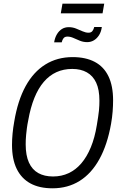

<svg xmlns="http://www.w3.org/2000/svg" viewBox="-20 -1007 649 1039"><path d="M264 12Q193 12 144.5 -14.5Q96 -41 70.5 -93Q45 -145 45 -223Q45 -252 48 -284Q51 -316 57 -349Q76 -463 118.5 -540.5Q161 -618 225.5 -658Q290 -698 373 -698Q444 -698 493 -672Q542 -646 567 -594Q592 -542 592 -464Q592 -435 589.5 -403Q587 -371 581 -337Q561 -224 518 -146Q475 -68 411 -28Q347 12 264 12ZM267 -52Q313 -52 351.5 -70Q390 -88 420 -123Q450 -158 471.5 -210Q493 -262 504 -330Q508 -355 511 -374Q514 -393 515.5 -409Q517 -425 517.5 -438Q518 -451 518 -462Q518 -522 500.5 -559.5Q483 -597 450 -615.5Q417 -634 371 -634Q324 -634 285.5 -616.5Q247 -599 217 -564Q187 -529 166 -477Q145 -425 133 -357Q128 -333 125.5 -313.5Q123 -294 121.5 -278.5Q120 -263 119.5 -250.5Q119 -238 119 -226Q119 -166 136.5 -127.5Q154 -89 187 -70.5Q220 -52 267 -52ZM273 -778Q277 -803 288 -821.5Q299 -840 315 -850Q331 -860 352 -860Q373 -860 391.5 -852.5Q410 -845 427 -837.5Q444 -830 459 -830Q473 -830 480 -839Q487 -848 490 -861H531Q528 -836 516.5 -817.5Q505 -799 488.5 -789Q472 -779 452 -779Q431 -779 412.5 -786.5Q394 -794 377.5 -801.5Q361 -809 345 -809Q331 -809 324 -800.5Q317 -792 314 -778ZM309 -935 318 -987H544L535 -935Z"/></svg>

Font: Archivo Condensed Light
Style: Italic
Weight: 300
Width: 3
Italic angle: -10°
Designer: Hector Gatti
Foundry: Omnibus-Type
Version: Version 2.001